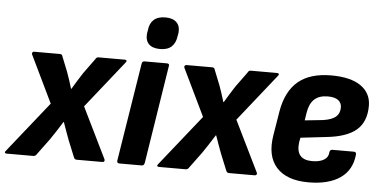

<svg xmlns="http://www.w3.org/2000/svg" viewBox="-71 -806 1821 913"><g transform="rotate(5 839.5 -350.0)"><path d="M-12 0Q-19 0 -20.5 -4Q-22 -8 -17 -13L176 -255L67 -481Q65 -486 68 -490Q71 -494 75 -494H199Q210 -494 212 -483L240 -413Q247 -394 253.5 -374Q260 -354 266 -334H268Q280 -354 292.5 -374.5Q305 -395 317 -413L368 -483Q371 -489 374.5 -491.5Q378 -494 383 -494H509Q515 -494 517 -490.5Q519 -487 514 -481L335 -256L454 -13Q456 -8 453.5 -4Q451 0 444 0H322Q312 0 308 -11L277 -87Q269 -108 261.5 -129Q254 -150 246 -173H244Q230 -151 216 -129Q202 -107 188 -87L132 -11Q126 0 115 0Z M527 0Q513 0 515 -13L590 -482Q592 -494 603 -494H709Q723 -494 720 -482L646 -13Q643 0 633 0ZM671 -559Q635 -559 617.5 -576.5Q600 -594 603 -627L606 -644Q609 -676 628.5 -693.5Q648 -711 684 -711Q719 -711 737 -693.5Q755 -676 752 -644L749 -627Q745 -595 726 -577Q707 -559 671 -559Z M715 0Q708 0 706.5 -4Q705 -8 710 -13L903 -255L794 -481Q792 -486 795 -490Q798 -494 802 -494H926Q937 -494 939 -483L967 -413Q974 -394 980.5 -374Q987 -354 993 -334H995Q1007 -354 1019.5 -374.5Q1032 -395 1044 -413L1095 -483Q1098 -489 1101.5 -491.5Q1105 -494 1110 -494H1236Q1242 -494 1244 -490.5Q1246 -487 1241 -481L1062 -256L1181 -13Q1183 -8 1180.5 -4Q1178 0 1171 0H1049Q1039 0 1035 -11L1004 -87Q996 -108 988.5 -129Q981 -150 973 -173H971Q957 -151 943 -129Q929 -107 915 -87L859 -11Q853 0 842 0Z M1429 11Q1325 11 1276 -43.5Q1227 -98 1244 -199L1263 -315Q1280 -411 1336.5 -458Q1393 -505 1494 -505Q1586 -505 1635 -471Q1684 -437 1684 -376Q1684 -300 1638 -260.5Q1592 -221 1494 -211L1373 -197L1369 -177Q1363 -133 1380.5 -112Q1398 -91 1438 -91Q1473 -91 1494 -103.5Q1515 -116 1516 -140Q1518 -153 1529 -153H1632Q1644 -153 1643 -140Q1636 -66 1580.5 -27.5Q1525 11 1429 11ZM1386 -281 1472 -290Q1514 -296 1533 -312Q1552 -328 1552 -357Q1552 -379 1535.5 -391.5Q1519 -404 1486 -404Q1445 -404 1422 -383Q1399 -362 1392 -319Z"/></g></svg>

Font: Sofia Sans Semi Condensed ExtraBold
Style: Italic
Weight: 800
Italic angle: -9°
Version: Version 4.100